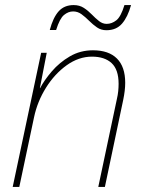

<svg xmlns="http://www.w3.org/2000/svg" viewBox="-20 -736 565 756"><path d="M30 0 142 -528H164L137 -389H138Q154 -420 184 -455Q214 -490 255 -514Q296 -538 346 -538Q408 -538 440.5 -505.5Q473 -473 473 -410Q473 -380 465 -342L393 0H367L440 -345Q444 -362 445.5 -377Q447 -392 447 -406Q447 -462 419.5 -487.5Q392 -513 342 -513Q290 -513 242.5 -479Q195 -445 161 -390.5Q127 -336 114 -274L56 0ZM176 -618Q189 -667 211 -691.5Q233 -716 270 -716Q293 -716 310 -705Q327 -694 341.5 -679Q356 -664 370 -653Q384 -642 400 -642Q420 -642 438 -656Q456 -670 470 -716H496Q483 -669 460.5 -643Q438 -617 399 -617Q378 -617 362 -628Q346 -639 331 -654Q316 -669 301 -680Q286 -691 268 -691Q249 -691 232 -677Q215 -663 201 -618Z"/></svg>

Font: Noto Sans Disp Thin
Style: Italic
Weight: 100
Italic angle: -12°
Designer: Monotype Design Team
Foundry: Monotype Imaging Inc.
Version: Version 2.000;GOOG;noto-source:20170915:90ef993387c0